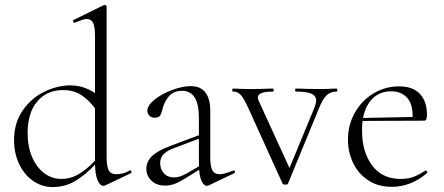

<svg xmlns="http://www.w3.org/2000/svg" viewBox="-20 -745 1798 778"><path d="M507 -55Q511 -55 512.5 -50Q514 -45 510 -43L407 6Q403 8 399 8Q385 8 375.5 -14.5Q366 -37 365 -78Q327 -37 285.5 -12Q244 13 193 13Q151 13 115.5 -11Q80 -35 58.5 -78.5Q37 -122 37 -177Q37 -247 72 -297.5Q107 -348 160 -373.5Q213 -399 265 -399Q318 -399 365 -368V-599Q365 -636 357.5 -652Q350 -668 331 -668Q323 -668 310.5 -663.5Q298 -659 283 -653H281Q277 -653 276 -657.5Q275 -662 278 -664L400 -724Q402 -725 405 -725Q407 -725 409.5 -723Q412 -721 412 -718V-108Q412 -71 420.5 -55Q429 -39 450 -39Q481 -39 505 -54ZM365 -94V-306Q339 -341 308.5 -360.5Q278 -380 235 -380Q170 -380 131 -334Q92 -288 92 -206Q92 -151 110 -109Q128 -67 159 -43.5Q190 -20 228 -20Q266 -20 299 -39.5Q332 -59 365 -94Z M927 -54Q931 -54 932 -49.5Q933 -45 929 -43L826 6Q822 8 818 8Q807 8 798 -9.5Q789 -27 787 -57L732 -23Q707 -7 688 0Q669 7 649 7Q614 7 593.5 -13Q573 -33 573 -61Q573 -89 595 -111.5Q617 -134 671 -154L786 -197V-267Q786 -377 718 -377Q684 -377 665 -355.5Q646 -334 639 -305Q635 -287 629.5 -277.5Q624 -268 607 -268Q593 -268 585 -276.5Q577 -285 577 -296Q577 -318 606.5 -341.5Q636 -365 678 -380.5Q720 -396 753 -396Q793 -396 812.5 -370Q832 -344 832 -297V-108Q832 -71 840.5 -55Q849 -39 870 -39Q889 -39 925 -54ZM786 -71V-74V-183L680 -143Q651 -131 640 -117Q629 -103 629 -84Q629 -60 644 -43Q659 -26 686 -26Q708 -26 738 -43Z M1345 -374Q1320 -374 1304 -359.5Q1288 -345 1272 -305L1147 -1Q1146 3 1136 3Q1126 3 1125 -1L988 -303Q968 -347 955.5 -360.5Q943 -374 924 -374Q921 -374 921 -380Q921 -386 924 -386Q944 -386 955 -385L985 -384L1048 -385Q1062 -386 1086 -386Q1089 -386 1089 -380Q1089 -374 1086 -374Q1025 -374 1025 -350Q1025 -343 1029 -335L1153 -64L1255 -311Q1261 -328 1261 -338Q1261 -357 1241.5 -365.5Q1222 -374 1178 -374Q1176 -374 1176 -380Q1176 -386 1178 -386Q1205 -386 1219 -385L1279 -384L1314 -385Q1324 -386 1345 -386Q1347 -386 1347 -380Q1347 -374 1345 -374Z M1705 -54Q1708 -54 1710.5 -50.5Q1713 -47 1711 -44Q1645 12 1568 12Q1511 12 1471 -15Q1431 -42 1410.5 -85.5Q1390 -129 1390 -180Q1390 -239 1418 -288.5Q1446 -338 1493.5 -366.5Q1541 -395 1597 -395Q1653 -395 1681.5 -364.5Q1710 -334 1710 -281Q1710 -267 1707.5 -261.5Q1705 -256 1698 -256L1449 -255Q1447 -231 1447 -216Q1447 -129 1488 -74.5Q1529 -20 1603 -20Q1634 -20 1656 -28.5Q1678 -37 1704 -54ZM1451 -267 1652 -271Q1653 -323 1629.5 -349Q1606 -375 1565 -375Q1520 -375 1490.5 -346.5Q1461 -318 1451 -267Z"/></svg>

Font: Cormorant Garamond Light
Style: Regular
Weight: 300
Designer: Christian Thalmann (Catharsis Fonts)
Version: Version 3.000